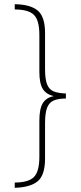

<svg xmlns="http://www.w3.org/2000/svg" viewBox="-20 -734 386 912"><path d="M50 133Q115 133 141 107Q167 81 167 11V-160Q167 -217 183 -243.5Q199 -270 234 -277V-278Q199 -286 183 -312Q167 -338 167 -393V-568Q167 -638 141 -663.5Q115 -689 50 -689V-714Q124 -713 159 -684Q194 -655 194 -577V-405Q194 -357 204 -332.5Q214 -308 236 -299.5Q258 -291 293 -290V-266Q258 -266 236 -257Q214 -248 204 -223Q194 -198 194 -148V19Q194 98 159 127Q124 156 50 158Z"/></svg>

Font: Noto Sans Hebrew ExtraCondensed Thin
Style: Regular
Weight: 100
Width: 2
Designer: Monotype Design Team
Foundry: Monotype Imaging Inc.
Version: Version 2.004; ttfautohint (v1.8.4.7-5d5b)